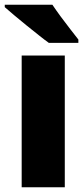

<svg xmlns="http://www.w3.org/2000/svg" viewBox="-30 -786 353 806"><path d="M242 0H61V-553H242ZM190 -766Q204 -745 224.5 -717Q245 -689 265.5 -663Q286 -637 299 -620V-606H175Q158 -618 133 -638Q108 -658 80.5 -680Q53 -702 29 -722.5Q5 -743 -10 -756V-766Z"/></svg>

Font: Noto Sans Lao SemiCondensed Black
Style: Regular
Weight: 900
Width: 4
Designer: Monotype Design Team
Foundry: Monotype Imaging Inc.
Version: Version 2.003; ttfautohint (v1.8.4.7-5d5b)